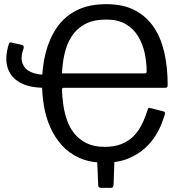

<svg xmlns="http://www.w3.org/2000/svg" viewBox="-20 -772 876 923"><path d="M481 10Q413 10 362.5 -12.5Q312 -35 277.5 -73.5Q243 -112 221.5 -160.5Q200 -209 191 -264Q182 -319 182 -372Q182 -448 199 -516Q216 -584 252 -637.5Q288 -691 347 -721.5Q406 -752 491 -752Q573 -752 629.5 -722Q686 -692 720.5 -639.5Q755 -587 770.5 -517Q786 -447 786 -367Q786 -359 784.5 -354.5Q783 -350 774 -350H287Q277 -350 278 -339Q279 -305 284.5 -267Q290 -229 302.5 -193.5Q315 -158 338 -129.5Q361 -101 396.5 -83.5Q432 -66 483 -66Q532 -66 566 -80.5Q600 -95 622 -117.5Q644 -140 657.5 -165.5Q671 -191 679 -213.5Q687 -236 692 -250Q694 -255 705 -252L767 -236Q771 -235 772.5 -232Q774 -229 772 -220Q768 -208 758 -180.5Q748 -153 728 -120.5Q708 -88 675.5 -58.5Q643 -29 595.5 -9.5Q548 10 481 10ZM468 131Q460 131 456 128Q452 125 452 117L446 -29H531L526 117Q525 125 522.5 128Q520 131 512 131ZM194 -350Q122 -350 76.5 -375Q31 -400 16.5 -447Q2 -494 22 -559Q25 -570 33 -568L82 -557Q97 -553 94 -542Q77 -495 88.5 -466.5Q100 -438 129 -425.5Q158 -413 194 -413ZM278 -419H673Q680 -419 682.5 -421Q685 -423 685 -428Q685 -473 675.5 -517Q666 -561 644 -597.5Q622 -634 584.5 -656Q547 -678 491 -678Q430 -678 389.5 -656.5Q349 -635 325 -598Q301 -561 290.5 -514.5Q280 -468 278 -419Z"/></svg>

Font: Libre Franklin
Style: Regular
Weight: 400
Designer: Pablo Impallari, Rodrigo Fuenzalida, Nhung Nguyen
Foundry: Impallari Type
Version: Version 3.000